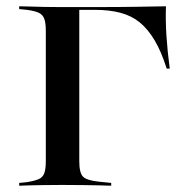

<svg xmlns="http://www.w3.org/2000/svg" viewBox="-20 -591 592 611"><path d="M125.8 -201.6V-492.7Q125.8 -517.7 121 -531Q116.1 -544.4 103.2 -550.4Q90.3 -556.5 65.3 -559.7L41.1 -562.1V-571Q56.5 -571 76.2 -570.2Q96 -569.4 119.4 -569Q142.7 -568.5 169.4 -568.5H179.8H284.7Q360.5 -568.5 413.7 -569.4Q466.9 -570.2 508.1 -571Q506.5 -525.8 509.7 -476.6Q512.9 -427.4 520.2 -372.6H510.5Q493.5 -426.6 472.2 -462.5Q450.8 -498.4 424.6 -519.8Q398.4 -541.1 362.9 -550.4Q327.4 -559.7 281.5 -559.7H232.3V-201.6ZM169.4 -2.4Q142.7 -2.4 119.4 -2Q96 -1.6 76.2 -1.2Q56.5 -0.8 41.1 0V-8.9L65.3 -11.3Q90.3 -15.3 103.2 -21Q116.1 -26.6 121 -39.9Q125.8 -53.2 125.8 -78.2V-201.6H232.3V-78.2Q232.3 -41.1 244 -29Q255.6 -16.9 294.4 -12.9L333.9 -8.9V0Q316.1 -0.8 293.5 -1.2Q271 -1.6 244.4 -2Q217.7 -2.4 186.3 -2.4H179.8Z"/></svg>

Font: Playfair 144pt SemiExpanded SemiBold
Style: Regular
Weight: 600
Width: 6
Designer: Claus Eggers Sørensen
Foundry: Claus Eggers Sørensen
Version: Version 2.203